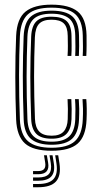

<svg xmlns="http://www.w3.org/2000/svg" viewBox="-20 -627 426 808"><path d="M197.5 7.4Q119.5 7.4 85.2 -23.3Q50.9 -54.1 47.9 -123.8Q46.1 -168.6 45.3 -213.7Q44.4 -258.9 44.4 -303.4Q44.4 -348 45.2 -391.3Q46 -434.5 47.9 -475.7Q51.2 -549.2 87.7 -578.3Q124.3 -607.4 196.7 -607.4Q271.6 -607.4 307.1 -578.4Q342.7 -549.4 344.2 -478.5Q344.5 -460.1 344.4 -436.7Q344.4 -413.2 343.2 -391.6H328Q329.2 -410.1 329.1 -431.7Q328.9 -453.4 328.3 -478.1Q326.9 -540.6 296.3 -567.7Q265.8 -594.8 196.7 -594.8Q128.6 -594.8 97.7 -567Q66.7 -539.1 63.7 -474.8Q62.1 -437.1 61.2 -395.8Q60.3 -354.6 60.2 -310.5Q60.1 -266.4 61 -219.7Q61.9 -172.9 63.7 -123.8Q66.4 -59.8 98.2 -32.5Q130 -5.2 197.5 -5.2Q265.1 -5.2 295.3 -33Q325.6 -60.7 328.3 -123.5Q329.6 -148.2 329.2 -169.6Q328.8 -191 327.3 -209.8H343.1Q344.7 -191.5 345 -170Q345.4 -148.6 344.2 -122.9Q341.2 -53.2 307.1 -22.9Q273 7.4 197.5 7.4ZM197.5 -17.8Q139.1 -17.8 110.5 -42.3Q81.9 -66.8 79.6 -124.5Q77.8 -173.3 76.8 -219.1Q75.9 -264.8 76 -307.9Q76.1 -351 77 -392.4Q77.9 -433.7 79.5 -473.8Q82 -533.5 110.4 -557.8Q138.8 -582.2 196.7 -582.2Q256.7 -582.2 284 -558.3Q311.4 -534.4 312.5 -477.6Q313.1 -454.3 313.1 -433.4Q313.1 -412.5 311.9 -391.6H296.4Q297.5 -410.4 297.4 -432.4Q297.3 -454.4 296.7 -477.2Q295.8 -528.1 271.5 -548.7Q247.2 -569.3 196.7 -569.3Q144.5 -569.3 121.1 -546.8Q97.7 -524.3 95.4 -473.1Q93.8 -431.1 92.9 -389.5Q92 -348 91.9 -305.4Q91.8 -262.9 92.7 -218.3Q93.6 -173.7 95.4 -125.6Q97.5 -75.8 121.4 -53.3Q145.3 -30.7 197.5 -30.7Q247.7 -30.7 271.1 -53Q294.5 -75.2 296.7 -124.2Q297.7 -146 297.5 -167Q297.4 -188 295.7 -209.8H311.5Q313 -189.3 313.4 -169.4Q313.7 -149.6 312.5 -123.8Q310.1 -68.4 283.4 -43.1Q256.6 -17.8 197.5 -17.8ZM197.5 -43.3Q152.9 -43.3 132.9 -63.6Q112.9 -84 111.2 -126.2Q109.4 -175.1 108.5 -219Q107.6 -262.9 107.6 -304.2Q107.6 -345.6 108.5 -387.1Q109.4 -428.6 111.2 -473Q113.2 -517.8 133.1 -537.3Q153.1 -556.7 196.7 -556.7Q240.6 -556.7 260.4 -538.3Q280.1 -519.9 280.9 -476.3Q281.2 -459.2 281.4 -436.5Q281.7 -413.9 280.2 -391.6H264.3Q265.8 -414.1 265.6 -434.6Q265.3 -455.1 265 -476.2Q264.6 -512.5 248.7 -528.3Q232.8 -544.1 196.7 -544.1Q161.3 -544.1 144.9 -527.2Q128.5 -510.4 126.8 -470.5Q125.2 -428.7 124.3 -388Q123.4 -347.2 123.4 -305.4Q123.4 -263.7 124.3 -219.5Q125.2 -175.4 127.1 -126.9Q128.4 -91.3 145 -73.6Q161.5 -55.9 197.5 -55.9Q232.4 -55.9 248.2 -73.9Q263.9 -92 265 -125.4Q265.9 -148.1 265.7 -168.3Q265.6 -188.5 264.3 -209.8H280.1Q281.4 -190.3 281.6 -168.9Q281.8 -147.5 280.9 -125Q279.2 -83.6 259.7 -63.5Q240.2 -43.3 197.5 -43.3ZM212.3 26.4H225L230.3 61.2Q237.7 111.9 215.8 136.5Q193.9 161 140.5 161H119.1V147.3H140.5Q186.7 147.3 205.5 126.2Q224.2 105.1 217.6 61.2ZM165.2 26.4H177.2L182.5 57.6Q186.7 81.6 176.3 93.9Q165.8 106.2 140.5 106.2H119.1V92.9H140.5Q158.6 92.9 165.8 84Q173 75.2 170.2 57.6ZM188.4 26.4H201.1L206.4 59.4Q212.3 96.8 196.2 115.2Q180.1 133.6 140.5 133.6H119.1V119.9H140.5Q172.8 119.9 185.8 105.2Q198.7 90.4 193.7 59.4Z"/></svg>

Font: Big Shoulders Inline Text Thin
Style: Regular
Weight: 100
Designer: Patric King
Foundry: XO Type Co
Version: Version 2.002